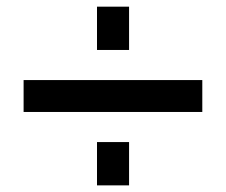

<svg xmlns="http://www.w3.org/2000/svg" viewBox="-20 -665 678 576"><path d="M367.2 -645V-515.1H271V-645ZM586.9 -329.1H50.8V-424.8H586.9ZM367.2 -238.8V-108.9H271V-238.8Z"/></svg>

Font: Standard
Style: Bold
Weight: 400
Designer: Bryce Wilner
Version: Version 2.000;PS 2.0;hotconv 16.6.51;makeotf.lib2.5.65220 DE